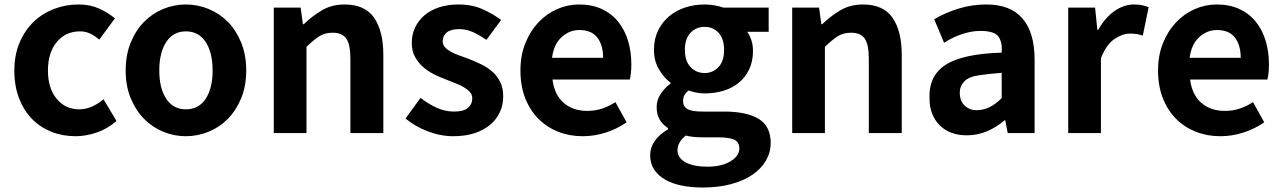

<svg xmlns="http://www.w3.org/2000/svg" viewBox="-20 -594 5726 857"><path d="M317 14Q259 14 209 -6Q159 -26 122.5 -63.5Q86 -101 65 -155.5Q44 -210 44 -279Q44 -349 67.5 -404Q91 -459 130 -496.5Q169 -534 221 -554Q273 -574 330 -574Q382 -574 422 -556Q462 -538 493 -512L423 -417Q402 -435 381.5 -444.5Q361 -454 337 -454Q273 -454 233.5 -406.5Q194 -359 194 -279Q194 -200 233 -153Q272 -106 333 -106Q363 -106 391 -118.5Q419 -131 442 -151L500 -54Q460 -19 412 -2.5Q364 14 317 14Z M810 14Q757 14 708.5 -6Q660 -26 623 -63.5Q586 -101 563.5 -155.5Q541 -210 541 -279Q541 -349 563.5 -404Q586 -459 623 -496.5Q660 -534 708.5 -554Q757 -574 810 -574Q862 -574 911 -554Q960 -534 997 -496.5Q1034 -459 1056.5 -404Q1079 -349 1079 -279Q1079 -210 1056.5 -155.5Q1034 -101 997 -63.5Q960 -26 911 -6Q862 14 810 14ZM810 -106Q867 -106 898 -153Q929 -200 929 -279Q929 -359 898 -406.5Q867 -454 810 -454Q753 -454 722 -406.5Q691 -359 691 -279Q691 -200 722 -153Q753 -106 810 -106Z M1202 -560H1322L1332 -486H1336Q1373 -522 1417 -548Q1461 -574 1518 -574Q1609 -574 1650 -514.5Q1691 -455 1691 -349V0H1544V-331Q1544 -396 1525.5 -422Q1507 -448 1465 -448Q1430 -448 1405 -432Q1380 -416 1348 -385V0H1202Z M2003 14Q1946 14 1889 -8Q1832 -30 1790 -65L1857 -157Q1895 -128 1931.5 -112Q1968 -96 2007 -96Q2049 -96 2068.5 -112.5Q2088 -129 2088 -155Q2088 -171 2078 -182.5Q2068 -194 2051.5 -204Q2035 -214 2014 -222Q1993 -230 1971 -239Q1944 -249 1917 -262.5Q1890 -276 1868 -295.5Q1846 -315 1832 -341Q1818 -367 1818 -402Q1818 -440 1833 -471.5Q1848 -503 1875 -526Q1902 -549 1940.5 -561.5Q1979 -574 2026 -574Q2088 -574 2135 -552.5Q2182 -531 2217 -505L2151 -416Q2121 -437 2091.5 -450.5Q2062 -464 2030 -464Q1992 -464 1974 -449Q1956 -434 1956 -410Q1956 -395 1965.5 -384Q1975 -373 1991 -364Q2007 -355 2027.5 -347.5Q2048 -340 2070 -332Q2098 -321 2125.5 -308Q2153 -295 2175.5 -276Q2198 -257 2212 -229.5Q2226 -202 2226 -163Q2226 -126 2211.5 -94Q2197 -62 2169 -38Q2141 -14 2099.5 0Q2058 14 2003 14Z M2581 14Q2522 14 2471.5 -6Q2421 -26 2383.5 -63.5Q2346 -101 2324.5 -155.5Q2303 -210 2303 -279Q2303 -347 2325 -401.5Q2347 -456 2383.5 -494.5Q2420 -533 2467 -553.5Q2514 -574 2564 -574Q2622 -574 2665.5 -554Q2709 -534 2738.5 -498Q2768 -462 2783 -413Q2798 -364 2798 -306Q2798 -286 2796 -267.5Q2794 -249 2791 -239H2446Q2455 -170 2496.5 -134.5Q2538 -99 2601 -99Q2636 -99 2666.5 -109Q2697 -119 2727 -138L2777 -48Q2735 -19 2684.5 -2.5Q2634 14 2581 14ZM2672 -336Q2672 -393 2646 -426.5Q2620 -460 2566 -460Q2522 -460 2487 -428.5Q2452 -397 2444 -336Z M3116 243Q3066 243 3023.5 234.5Q2981 226 2949.5 208Q2918 190 2900 163Q2882 136 2882 99Q2882 64 2903 34.5Q2924 5 2962 -17V-22Q2940 -36 2925.5 -58.5Q2911 -81 2911 -116Q2911 -148 2929.5 -175.5Q2948 -203 2973 -221V-225Q2944 -246 2921.5 -284Q2899 -322 2899 -371Q2899 -420 2917.5 -458Q2936 -496 2967.5 -522Q2999 -548 3039.5 -561Q3080 -574 3125 -574Q3148 -574 3170 -570Q3192 -566 3209 -560H3411V-452H3315Q3326 -438 3333.5 -415.5Q3341 -393 3341 -367Q3341 -320 3324 -284.5Q3307 -249 3278 -225Q3249 -201 3209.5 -189Q3170 -177 3125 -177Q3108 -177 3089.5 -180.5Q3071 -184 3053 -190Q3041 -180 3035 -169.5Q3029 -159 3029 -142Q3029 -119 3048 -107.5Q3067 -96 3117 -96H3212Q3314 -96 3367 -63Q3420 -30 3420 44Q3420 86 3399 122.5Q3378 159 3338.5 186Q3299 213 3242.5 228Q3186 243 3116 243ZM3125 -268Q3162 -268 3187 -294.5Q3212 -321 3212 -371Q3212 -421 3187.5 -447.5Q3163 -474 3125 -474Q3087 -474 3062 -447.5Q3037 -421 3037 -371Q3037 -321 3062.5 -294.5Q3088 -268 3125 -268ZM3138 150Q3201 150 3240.5 126Q3280 102 3280 69Q3280 39 3256 29Q3232 19 3187 19H3119Q3093 19 3074.5 17Q3056 15 3041 11Q3004 41 3004 76Q3004 111 3040 130.5Q3076 150 3138 150Z M3516 -560H3636L3646 -486H3650Q3687 -522 3731 -548Q3775 -574 3832 -574Q3923 -574 3964 -514.5Q4005 -455 4005 -349V0H3858V-331Q3858 -396 3839.5 -422Q3821 -448 3779 -448Q3744 -448 3719 -432Q3694 -416 3662 -385V0H3516Z M4295 10Q4257 10 4226.5 -1.5Q4196 -13 4174.5 -34.5Q4153 -56 4141 -86Q4129 -116 4129 -152Q4124 -255 4200.5 -304.5Q4277 -354 4451 -359Q4455 -403 4437.5 -429.5Q4420 -456 4356 -456Q4317 -456 4274.5 -442Q4232 -428 4194 -403L4150 -508Q4196 -536 4256.5 -555Q4317 -574 4383 -574Q4490 -574 4544 -511.5Q4598 -449 4598 -327V0H4478L4467 -57H4464Q4428 -26 4385.5 -8Q4343 10 4295 10ZM4340 -102Q4372 -103 4398.5 -116.5Q4425 -130 4451 -156V-269Q4398 -265 4350 -258Q4302 -251 4282.5 -229Q4263 -207 4264 -177Q4265 -142 4286.5 -122Q4308 -102 4340 -102Z M4748 -560H4868L4878 -461H4882Q4913 -516 4955 -545Q4997 -574 5041 -574Q5064 -574 5079 -570.5Q5094 -567 5107 -562L5081 -435Q5067 -440 5053.5 -442Q5040 -444 5023 -444Q4990 -444 4954 -419.5Q4918 -395 4894 -334V0H4748Z M5427 14Q5368 14 5317.5 -6Q5267 -26 5229.5 -63.5Q5192 -101 5170.5 -155.5Q5149 -210 5149 -279Q5149 -347 5171 -401.5Q5193 -456 5229.5 -494.5Q5266 -533 5313 -553.5Q5360 -574 5410 -574Q5468 -574 5511.5 -554Q5555 -534 5584.5 -498Q5614 -462 5629 -413Q5644 -364 5644 -306Q5644 -286 5642 -267.5Q5640 -249 5637 -239H5292Q5301 -170 5342.5 -134.5Q5384 -99 5447 -99Q5482 -99 5512.5 -109Q5543 -119 5573 -138L5623 -48Q5581 -19 5530.5 -2.5Q5480 14 5427 14ZM5518 -336Q5518 -393 5492 -426.5Q5466 -460 5412 -460Q5368 -460 5333 -428.5Q5298 -397 5290 -336Z"/></svg>

Font: SpoqaHanSans-Bold
Style: Regular
Weight: 700
Designer: [Spoqa Han Sans] Dong-huui Kim \uAE40 \uB3D9 \uD718   [Noto Sans] Ryoko NISHIZUKA \u897F \u585A \u6DBC \u5B50  (kana & i
Foundry: Spoqa (http://www.spoqa-han-sans.com)
Version: Version 2.000